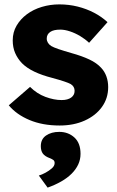

<svg xmlns="http://www.w3.org/2000/svg" viewBox="-20 -562 535 875"><path d="M20 -82 117 -166Q148 -135 187 -120.5Q226 -106 261 -106Q275 -106 286 -109Q297 -112 304.5 -117.5Q312 -123 316 -130.5Q320 -138 320 -148Q320 -168 302 -179Q293 -184 272 -191Q251 -198 218 -207Q171 -219 136.5 -235.5Q102 -252 80 -274Q60 -295 49 -320.5Q38 -346 38 -378Q38 -415 55.5 -445Q73 -475 102.5 -497Q132 -519 170.5 -530.5Q209 -542 250 -542Q294 -542 334 -532Q374 -522 408.5 -504Q443 -486 470 -461L386 -367Q368 -384 345.5 -397.5Q323 -411 299 -419Q275 -427 255 -427Q240 -427 228.5 -424.5Q217 -422 209 -416.5Q201 -411 197 -403.5Q193 -396 193 -386Q193 -376 198.5 -367Q204 -358 214 -352Q224 -346 246 -338.5Q268 -331 306 -320Q353 -307 387 -291Q421 -275 441 -253Q457 -236 465 -213.5Q473 -191 473 -165Q473 -114 444.5 -74.5Q416 -35 366 -12.5Q316 10 252 10Q174 10 114.5 -15Q55 -40 20 -82ZM157 238Q171 234 187.5 225Q204 216 216.5 205Q229 194 229 181Q229 172 223.5 167.5Q218 163 205 158Q184 150 175 137.5Q166 125 166 104Q166 72 190 55.5Q214 39 250 39Q291 39 319 64.5Q347 90 347 139Q347 165 336.5 187.5Q326 210 306.5 229.5Q287 249 259 265Q231 281 197 293Z"/></svg>

Font: Our Lexend
Style: Bold
Weight: 700
Designer: Bonnie Shaver-Troup, Thomas Jockin
Foundry: Lexend
Version: Version 1.007